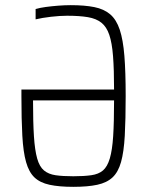

<svg xmlns="http://www.w3.org/2000/svg" viewBox="-20 -716 570 744"><path d="M264 8Q209 8 172 0Q135 -8 113.5 -28.5Q92 -49 81 -88Q70 -127 66.5 -190Q63 -253 63 -344V-369H422Q422 -447 418 -498.5Q414 -550 403.5 -581Q393 -612 373 -628Q353 -644 320.5 -649.5Q288 -655 240 -655Q212 -655 177.5 -651Q143 -647 118 -641V-681Q135 -686 157.5 -689Q180 -692 205.5 -694Q231 -696 254 -696Q308 -696 345.5 -688.5Q383 -681 407 -660.5Q431 -640 444 -601Q457 -562 462 -499.5Q467 -437 467 -344Q467 -253 463.5 -190Q460 -127 449 -88Q438 -49 416 -28.5Q394 -8 357 0Q320 8 264 8ZM264 -33Q305 -33 333.5 -37Q362 -41 379 -55.5Q396 -70 405.5 -102Q415 -134 418.5 -188Q422 -242 422 -327H108Q108 -242 111.5 -188Q115 -134 124 -102Q133 -70 150.5 -55.5Q168 -41 195.5 -37Q223 -33 264 -33Z"/></svg>

Font: Saira Condensed ExtraLight
Style: Regular
Weight: 250
Width: 3
Designer: Hector Gatti with collaboration of the Omnibus-Type team
Foundry: Omnibus-Type
Version: Version 1.101